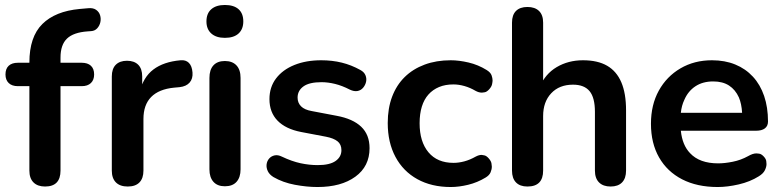

<svg xmlns="http://www.w3.org/2000/svg" viewBox="-20 -741 3138 771"><path d="M161 8Q131 8 114.5 -8.5Q98 -25 98 -56V-395H52Q28 -395 15 -407.5Q2 -420 2 -442Q2 -465 15 -477Q28 -489 52 -489H134L98 -456V-490Q98 -593 150 -644.5Q202 -696 300 -705L334 -708Q354 -710 366 -701.5Q378 -693 382 -679.5Q386 -666 383 -652Q380 -638 370.5 -627.5Q361 -617 346 -616L332 -615Q275 -611 249 -586Q223 -561 223 -510V-473L207 -489H308Q332 -489 345 -477Q358 -465 358 -442Q358 -420 345 -407.5Q332 -395 308 -395H223V-56Q223 8 161 8Z M493 8Q462 8 445.5 -8.5Q429 -25 429 -56V-434Q429 -465 445 -481Q461 -497 490 -497Q519 -497 535 -481Q551 -465 551 -434V-371H541Q555 -431 596 -462Q637 -493 705 -499Q726 -501 738.5 -488.5Q751 -476 753 -450Q755 -425 741.5 -409.5Q728 -394 701 -391L679 -389Q618 -383 587 -351.5Q556 -320 556 -263V-56Q556 -25 540 -8.5Q524 8 493 8Z M883 7Q853 7 837 -11Q821 -29 821 -61V-428Q821 -461 837 -478.5Q853 -496 883 -496Q913 -496 929.5 -478.5Q946 -461 946 -428V-61Q946 -29 930 -11Q914 7 883 7ZM883 -589Q848 -589 828.5 -606.5Q809 -624 809 -655Q809 -687 828.5 -704Q848 -721 883 -721Q919 -721 938 -704Q957 -687 957 -655Q957 -624 938 -606.5Q919 -589 883 -589Z M1255 10Q1212 10 1164 1Q1116 -8 1078 -30Q1062 -40 1055.5 -53.5Q1049 -67 1050.5 -80.5Q1052 -94 1060.5 -104Q1069 -114 1082.5 -117Q1096 -120 1112 -112Q1152 -93 1187 -85.5Q1222 -78 1256 -78Q1304 -78 1327.5 -94.5Q1351 -111 1351 -138Q1351 -161 1335.5 -173.5Q1320 -186 1289 -192L1189 -211Q1127 -223 1094.5 -256.5Q1062 -290 1062 -343Q1062 -391 1088.5 -426Q1115 -461 1162 -480Q1209 -499 1270 -499Q1314 -499 1352.5 -489.5Q1391 -480 1427 -460Q1442 -452 1447.5 -439Q1453 -426 1450 -412.5Q1447 -399 1438 -388.5Q1429 -378 1415.5 -375.5Q1402 -373 1385 -381Q1354 -397 1325.5 -404Q1297 -411 1271 -411Q1222 -411 1198.5 -394Q1175 -377 1175 -349Q1175 -328 1189 -314Q1203 -300 1232 -295L1332 -276Q1397 -264 1430.5 -232Q1464 -200 1464 -146Q1464 -73 1407 -31.5Q1350 10 1255 10Z M1790 10Q1713 10 1656 -21.5Q1599 -53 1568 -111Q1537 -169 1537 -247Q1537 -306 1554.5 -352.5Q1572 -399 1605 -431.5Q1638 -464 1685 -481.5Q1732 -499 1790 -499Q1823 -499 1861.5 -490Q1900 -481 1934 -460Q1950 -450 1954 -438.5Q1958 -427 1958 -418Q1958 -413 1956 -403Q1954 -393 1944.5 -382.5Q1935 -372 1926.5 -370.5Q1918 -369 1915 -369Q1903 -369 1890 -376Q1868 -389 1845 -395.5Q1822 -402 1801 -402Q1768 -402 1743 -391.5Q1718 -381 1700.5 -361.5Q1683 -342 1674 -313Q1665 -284 1665 -246Q1665 -172 1700.5 -129.5Q1736 -87 1801 -87Q1822 -87 1844.5 -93Q1867 -99 1890 -112Q1903 -119 1914 -119Q1917 -119 1925.5 -117Q1934 -115 1943 -104.5Q1952 -94 1953.5 -85Q1955 -76 1955 -72Q1955 -61 1950 -49Q1945 -37 1930 -28Q1897 -8 1860 1Q1823 10 1790 10Z M2098 8Q2068 8 2052 -8.5Q2036 -25 2036 -56V-650Q2036 -681 2052 -697Q2068 -713 2098 -713Q2128 -713 2144.5 -697Q2161 -681 2161 -650V-391H2147Q2169 -444 2215.5 -471.5Q2262 -499 2321 -499Q2380 -499 2418 -477Q2456 -455 2475 -410.5Q2494 -366 2494 -298V-56Q2494 -25 2478 -8.5Q2462 8 2432 8Q2402 8 2385.5 -8.5Q2369 -25 2369 -56V-292Q2369 -349 2347.5 -375Q2326 -401 2281 -401Q2226 -401 2193.5 -366.5Q2161 -332 2161 -275V-56Q2161 8 2098 8Z M2862 10Q2779 10 2719 -21Q2659 -52 2626.5 -109Q2594 -166 2594 -244Q2594 -320 2625.5 -377Q2657 -434 2712.5 -466.5Q2768 -499 2839 -499Q2891 -499 2932.5 -482Q2974 -465 3003.5 -433Q3033 -401 3048.5 -355.5Q3064 -310 3064 -253Q3064 -235 3051.5 -225.5Q3039 -216 3016 -216H2714Q2720 -158 2751 -126Q2789 -85 2864 -85Q2890 -85 2922.5 -91.5Q2955 -98 2984 -114Q3003 -125 3017 -125Q3019 -125 3028 -124Q3037 -123 3046.5 -113Q3056 -103 3057 -94Q3058 -85 3058 -82Q3058 -71 3051.5 -57.5Q3045 -44 3027 -33Q2992 -11 2946.5 -0.5Q2901 10 2862 10ZM2947 -350Q2933 -381 2907.5 -397.5Q2882 -414 2844 -414Q2802 -414 2772.5 -394.5Q2743 -375 2728 -340Q2717 -317 2714 -288H2960Q2958 -324 2947 -350Z"/></svg>

Font: Nunito
Style: Bold
Weight: 700
Designer: Vernon Adams
Foundry: Vernon Adams
Version: Version 3.602